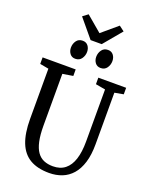

<svg xmlns="http://www.w3.org/2000/svg" viewBox="-202 -1243 1061 1355"><g transform="rotate(20 328.5 -566.0)"><path d="M340.5 8Q253 8 196.5 -25.2Q140 -58.5 112.5 -127.8Q85 -197 85 -305V-682L19.5 -694V-743H268V-694L190 -681.5V-293.5Q190 -223 200.5 -175.2Q211 -127.5 231.2 -99Q251.5 -70.5 281.2 -58Q311 -45.5 349.5 -45.5Q404.5 -45.5 440.2 -74Q476 -102.5 493.5 -156.8Q511 -211 511 -289.5V-681L438 -694V-743H647V-694L580.5 -682V-295Q580.5 -215 562.8 -157.5Q545 -100 512.8 -63.2Q480.5 -26.5 436.5 -9.2Q392.5 8 340.5 8ZM238 -812.5Q212.5 -812.5 198 -831.5Q183.5 -850.5 183.5 -876.5Q183.5 -905.5 199.5 -928Q215.5 -950.5 245.5 -950.5H246.5Q272.5 -950.5 287 -931.8Q301.5 -913 301.5 -886.5Q301.5 -858 285.2 -835.2Q269 -812.5 239 -812.5ZM428.5 -812.5Q402.5 -812.5 388 -831.5Q373.5 -850.5 373.5 -876.5Q373.5 -905.5 389.8 -928Q406 -950.5 436 -950.5H437Q462.5 -950.5 477 -931.8Q491.5 -913 491.5 -886.5Q491.5 -858 475.5 -835.2Q459.5 -812.5 429.5 -812.5ZM296 -973.5 182 -1110.5 221 -1140 338 -1041 455 -1140 494 -1110.5 379.5 -973.5Z"/></g></svg>

Font: Merriweather 24pt SemiCondensed
Style: Regular
Weight: 400
Width: 4
Designer: Eben Sorkin
Foundry: Eben Sorkin
Version: Version 2.100